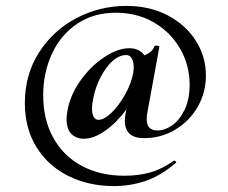

<svg xmlns="http://www.w3.org/2000/svg" viewBox="-20 -523 769 649"><path d="M402 -115Q402 -131 406 -147L408 -154Q374 -108 335.5 -81Q297 -54 263 -54Q238 -54 221.5 -70Q205 -86 205 -121Q205 -127 207 -143Q215 -197 249.5 -247Q284 -297 330.5 -328.5Q377 -360 418 -360Q433 -360 446.5 -354Q460 -348 468 -336Q496 -347 502 -367Q504 -369 508 -369Q512 -369 515 -368Q518 -367 519 -366L478 -142Q476 -134 476 -119Q476 -82 513 -82Q537 -82 562 -99.5Q587 -117 604 -152Q621 -187 621 -236Q621 -303 588.5 -359Q556 -415 499.5 -447.5Q443 -480 372 -480Q296 -480 240.5 -442.5Q185 -405 155.5 -341Q126 -277 126 -201Q126 -119 160 -57.5Q194 4 256 37.5Q318 71 401 71Q448 71 487.5 60Q527 49 568 20H569Q572 20 574.5 23.5Q577 27 574 28Q522 72 471 89Q420 106 365 106Q281 106 212.5 72.5Q144 39 104 -24.5Q64 -88 64 -175Q64 -270 111.5 -345Q159 -420 238 -461.5Q317 -503 407 -503Q487 -503 548 -470.5Q609 -438 642.5 -384.5Q676 -331 676 -268Q676 -210 648 -161.5Q620 -113 572 -84.5Q524 -56 467 -56Q402 -56 402 -115ZM430 -275Q432 -289 432 -295Q432 -314 425.5 -325.5Q419 -337 407 -337Q372 -337 340 -294Q308 -251 296 -194Q291 -172 291 -155Q291 -139 296.5 -128.5Q302 -118 313 -118Q332 -118 356.5 -141.5Q381 -165 402 -202Q423 -239 430 -275Z"/></svg>

Font: Cormorant Upright
Style: Bold
Weight: 700
Designer: Christian Thalmann (Catharsis Fonts)
Foundry: Catharsis Fonts
Version: Version 3.302